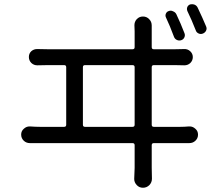

<svg xmlns="http://www.w3.org/2000/svg" viewBox="-20 -841 1040 899"><path d="M945.3 -716.8Q947.3 -711.9 947.3 -707Q947.3 -702.1 944.3 -696.3Q939.5 -687.5 929.2 -683.6Q918.9 -679.7 909.2 -684.6Q899.4 -689.5 896.5 -699.2Q877 -749 857.4 -789.1Q853.5 -798.8 856.9 -807.6Q860.4 -816.4 870.1 -820.3Q875 -821.3 878.9 -821.3Q884.8 -821.3 890.6 -819.3Q900.4 -815.4 905.3 -805.7Q928.7 -756.8 945.3 -716.8ZM843.8 -685.5Q847.7 -675.8 843.3 -666Q838.9 -656.2 828.6 -652.8Q818.4 -649.4 808.6 -653.8Q798.8 -658.2 794.9 -668Q775.4 -720.7 756.8 -759.8Q752.9 -768.6 756.8 -777.3Q760.7 -786.1 769.5 -789.1Q774.4 -791 779.3 -791Q785.2 -791 790 -788.1Q800.8 -784.2 805.7 -774.4Q826.2 -731.4 843.8 -685.5ZM368.2 -256.8Q368.2 -247.1 377.9 -247.1H600.6Q610.4 -247.1 610.4 -256.8V-526.4Q610.4 -536.1 600.6 -536.1H377.9Q368.2 -536.1 368.2 -526.4ZM690.4 -256.8Q690.4 -247.1 700.2 -247.1H824.2Q843.8 -247.1 864.3 -249Q866.2 -249 868.2 -249Q882.8 -249 894.5 -238.3Q907.2 -227.5 907.2 -210.4Q907.2 -193.4 894.5 -181.6Q882.8 -170.9 866.2 -170.9Q865.2 -170.9 864.3 -170.9Q848.6 -170.9 824.2 -170.9H700.2Q690.4 -170.9 690.4 -161.1V-56.6L691.4 -3.9Q691.4 12.7 679.7 25.4Q667 38.1 649.4 38.1Q631.8 38.1 620.1 25.4Q608.4 12.7 608.4 -2.9L610.4 -54.7V-161.1Q610.4 -170.9 600.6 -170.9H167Q137.7 -170.9 121.1 -170.9Q121.1 -170.9 120.1 -170.9Q103.5 -170.9 91.8 -181.6Q79.1 -193.4 79.1 -210.9Q79.1 -227.5 91.8 -238.3Q103.5 -249 118.2 -249Q120.1 -249 121.1 -249Q145.5 -247.1 167 -247.1H280.3Q290 -247.1 290 -256.8V-526.4Q290 -536.1 280.3 -536.1H204.1Q180.7 -536.1 156.2 -535.2Q155.3 -535.2 154.3 -535.2Q138.7 -535.2 127 -545.9Q115.2 -557.6 115.2 -574.2Q115.2 -590.8 127 -601.6Q138.7 -611.3 153.3 -611.3Q154.3 -611.3 156.2 -611.3Q181.6 -610.4 204.1 -610.4H600.6Q610.4 -610.4 610.4 -620.1V-694.3L609.4 -722.7Q609.4 -739.3 620.1 -751Q631.8 -763.7 649.4 -763.7Q667 -763.7 678.7 -751Q690.4 -739.3 690.4 -721.7V-694.3V-620.1Q690.4 -610.4 700.2 -610.4H798.8Q820.3 -610.4 841.8 -611.3Q858.4 -612.3 870.6 -601.1Q882.8 -589.8 882.8 -573.7Q882.8 -557.6 871.1 -545.9Q859.4 -535.2 843.8 -535.2Q842.8 -535.2 841.8 -535.2Q825.2 -536.1 798.8 -536.1H700.2Q690.4 -536.1 690.4 -526.4Z"/></svg>

Font: Gen Jyuu GothicX Regular
Style: Regular
Weight: 400
Designer: [Source Han Sans]
Ryoko NISHIZUKA  (kana & ideographs); Paul D. Hunt (Latin, Greek & Cyrillic); Wenlong ZHANG  (bopomofo
Version: Version 1.002.20150607